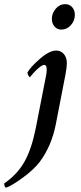

<svg xmlns="http://www.w3.org/2000/svg" viewBox="-105 -672 387 913"><path d="M113.3 -308.6Q117.2 -328.1 117.2 -339.8Q117.2 -363.3 105.5 -363.3Q95.7 -363.3 78.6 -348.6Q61.5 -334 51.8 -322.3Q42 -310.5 37.1 -304.7Q34.2 -304.7 29.8 -313.5Q25.4 -322.3 25.4 -327.1Q39.1 -352.5 84.5 -392.1Q129.9 -431.6 162.1 -431.6Q184.6 -431.6 198.7 -415Q212.9 -398.4 212.9 -371.1Q212.9 -352.5 206.1 -316.4Q168 -117.2 160.2 -80.1Q139.6 23.4 84 97.7Q55.7 134.8 3.4 172.9Q-48.8 210.9 -76.2 220.7Q-85 216.8 -85 200.2Q-22.5 157.2 11.2 97.2Q44.9 37.1 64.5 -59.6ZM205.1 -652.3Q225.6 -652.3 238.3 -637.7Q251 -623 251 -601.6Q251 -573.2 231.9 -552.2Q212.9 -531.2 186.5 -531.2Q167 -531.2 154.3 -545.9Q141.6 -560.5 141.6 -582Q141.6 -609.4 160.2 -630.9Q178.7 -652.3 205.1 -652.3Z"/></svg>

Font: Crimson
Style: SemiboldItalic
Weight: 600
Italic angle: -11°
Version: Version 0.8 ; ttfautohint (v1.00) -l 8 -r 50 -G 200 -x 14 -D